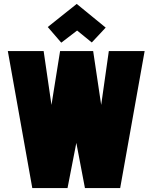

<svg xmlns="http://www.w3.org/2000/svg" viewBox="-20 -961 782 981"><path d="M520 -820 372 -941 224 -823 293 -743 374 -805 449 -744ZM456 -700H287L243 -425L203 -700H20L145 0H325L370 -231L414 0H594L719 -700H536L497 -425Z"/></svg>

Font: Advent Pro Black
Style: Regular
Weight: 900
Version: Version 3.000